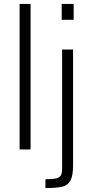

<svg xmlns="http://www.w3.org/2000/svg" viewBox="-20 -763 474 980"><path d="M80 -743H136V0H80ZM295 -743H356V-662H295ZM297 95V-510H353V81Q353 134 339.5 158.5Q326 183 297.5 190Q269 197 212 197V152Q251 152 268.5 147Q286 142 291.5 130.5Q297 119 297 95Z"/></svg>

Font: Saira SemiCondensed Light
Style: Regular
Weight: 300
Width: 4
Designer: Hector Gatti with collaboration of the Omnibus-Type team
Foundry: Omnibus-Type
Version: Version 0.072; ttfautohint (v1.8)